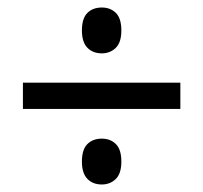

<svg xmlns="http://www.w3.org/2000/svg" viewBox="-20 -608 541 511"><path d="M251 -466Q227 -466 212.5 -481Q198 -496 198 -527Q198 -559 212.5 -573.5Q227 -588 251 -588Q274 -588 288.5 -573.5Q303 -559 303 -527Q303 -495 288 -480.5Q273 -466 251 -466ZM41 -318V-388H460V-318ZM251 -117Q227 -117 212.5 -132Q198 -147 198 -178Q198 -210 212.5 -224.5Q227 -239 251 -239Q274 -239 288.5 -224.5Q303 -210 303 -178Q303 -146 288 -131.5Q273 -117 251 -117Z"/></svg>

Font: Noto Sans Thai Looped UI Narrow
Style: Regular
Weight: 400
Width: 4
Designer: Cadson Demak Team
Foundry: Cadson Demak Co., Ltd.
Version: Version 1.000